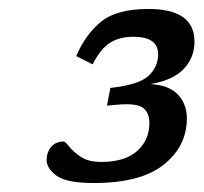

<svg xmlns="http://www.w3.org/2000/svg" viewBox="-20 -734 454 428"><path d="M218.5 -498.5 226 -538Q290 -545 311.2 -565Q332.5 -585 332.5 -613Q332.5 -652 277.5 -652Q246 -652 225 -638.5Q204 -625 186.5 -590.5L150 -609Q170 -656.5 204.8 -685.2Q239.5 -714 311 -714Q413.5 -714 413.5 -641.5Q413.5 -605.5 389.5 -580.2Q365.5 -555 315 -546.5Q356 -544.5 376.2 -523.5Q396.5 -502.5 396.5 -470Q396.5 -408 345 -367Q293.5 -326 189.5 -326Q128.5 -326 106.2 -342.2Q84 -358.5 84 -377Q84 -394.5 94 -406.5Q104 -418.5 122.5 -418.5Q125.5 -418.5 134.2 -407.2Q143 -396 160 -384.5Q177 -373 205.5 -373Q258.5 -373 285.8 -397.5Q313 -422 313 -459.5Q313 -483.5 298.2 -494Q283.5 -504.5 240 -500.5Z"/></svg>

Font: Newsreader 6pt
Style: Italic
Weight: 400
Italic angle: -17°
Designer: Hugues Gentile
Foundry: Production Type
Version: Version 1.003; ttfautohint (v1.8.3)